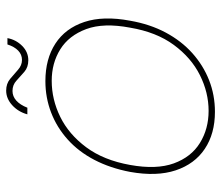

<svg xmlns="http://www.w3.org/2000/svg" viewBox="-66 -622 700 607"><g transform="rotate(-90 283.5 -318.0)"><path d="M234 12Q165 12 117 -20Q69 -52 49 -112Q29 -172 44 -256Q56 -319 82 -369Q108 -419 146.5 -453.5Q185 -488 232 -506Q279 -524 331 -524Q401 -524 449.5 -492.5Q498 -461 518 -401Q538 -341 522 -256Q511 -193 484.5 -143.5Q458 -94 419.5 -59.5Q381 -25 334 -6.5Q287 12 234 12ZM237 -8Q295 -8 350 -35.5Q405 -63 445.5 -118Q486 -173 500 -256Q516 -340 495.5 -395Q475 -450 431.5 -477Q388 -504 332 -504Q273 -504 218 -477Q163 -450 122 -395Q81 -340 66 -256Q51 -173 71 -118Q91 -63 135.5 -35.5Q180 -8 237 -8ZM226 -581Q234 -610 255 -629Q276 -648 301 -648Q323 -648 338 -635.5Q353 -623 367 -610.5Q381 -598 398 -598Q415 -598 427.5 -610Q440 -622 447 -644H467Q462 -617 442.5 -597.5Q423 -578 397 -578Q375 -578 360.5 -590.5Q346 -603 332.5 -615.5Q319 -628 300 -628Q283 -628 269.5 -616Q256 -604 247 -581Z"/></g></svg>

Font: DM Sans 12pt Thin
Style: Italic
Weight: 250
Italic angle: -10°
Version: Version 4.004;gftools[0.9.30]